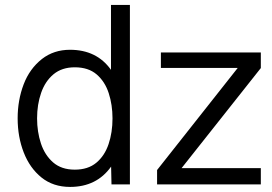

<svg xmlns="http://www.w3.org/2000/svg" viewBox="-20 -726 1070 756"><path d="M256 10Q189.5 10 143.5 -27Q97.5 -64 73.5 -125.5Q49.5 -187 49.5 -260Q49.5 -331.5 73 -393.5Q96.5 -455.5 145.5 -494Q192 -530 255.5 -530Q361 -530 417 -451V-706.5H491.5V0H419L417.5 -70Q360.5 10 256 10ZM274.5 -58Q326.5 -58 359.2 -85.2Q392 -112.5 407.5 -158.5Q423 -204.5 423 -260Q423 -313 408.2 -358.8Q393.5 -404.5 360.8 -432.8Q328 -461 274.5 -461Q224 -461 191 -433.8Q158 -406.5 142 -360.5Q126 -314.5 126 -260Q126 -207 141.2 -161Q156.5 -115 189.2 -86.5Q222 -58 274.5 -58ZM1007 0H598.5V-56.5L916 -458.5H613.5V-519.5H1007V-458L695 -64H1007Z"/></svg>

Font: Acari Sans
Style: Regular
Weight: 400
Designer: Alfredo Marco Pradil and Stefan Peev (font) & Cristiano Sobral (main changes)
Foundry: Alfredo Marco Pradil and Stefan Peev (font) & Cristiano Sobral (main changes)
Version: Version 1.063; ttfautohint (v1.8.3)